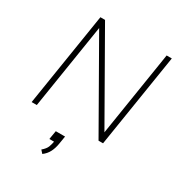

<svg xmlns="http://www.w3.org/2000/svg" viewBox="-219 -851 1171 1255"><g transform="rotate(30 366.0 -223.0)"><path d="M58 0 170 -705H205L583 -42H565L670 -705H709L597 0H563L185 -663H202L97 0ZM288 259 268 237Q295 214 303 193Q311 172 316 144L329 151H279L290 86H360L350 147Q344 183 329.5 211Q315 239 288 259Z"/></g></svg>

Font: Nunito Sans 12pt ExtraLight 12pt ExtraLight
Style: Italic
Weight: 250
Italic angle: -9°
Version: Version 3.101;gftools[0.9.27]